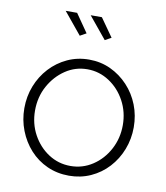

<svg xmlns="http://www.w3.org/2000/svg" viewBox="-83 -799 758 878"><g transform="rotate(10 296.0 -360.0)"><path d="M296 10Q241 10 194.5 -11Q148 -32 114 -69.5Q80 -107 61 -156Q42 -205 42 -259Q42 -314 61 -362.5Q80 -411 114.5 -448.5Q149 -486 195.5 -507.5Q242 -529 296 -529Q350 -529 396 -507.5Q442 -486 477 -448.5Q512 -411 531 -362.5Q550 -314 550 -259Q550 -205 531 -156Q512 -107 477.5 -69.5Q443 -32 396.5 -11Q350 10 296 10ZM92 -257Q92 -196 119.5 -145.5Q147 -95 193 -65Q239 -35 295 -35Q351 -35 397.5 -65.5Q444 -96 471.5 -147.5Q499 -199 499 -260Q499 -321 471.5 -372Q444 -423 397.5 -453.5Q351 -484 296 -484Q240 -484 194 -453Q148 -422 120 -371Q92 -320 92 -257ZM267 -730H319L379 -645L350 -629ZM151 -730H204L263 -645L234 -629Z"/></g></svg>

Font: Raleway Thin Light
Style: Regular
Weight: 300
Version: Version 4.026